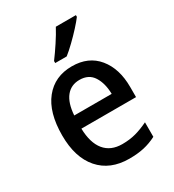

<svg xmlns="http://www.w3.org/2000/svg" viewBox="-187 -922 892 986"><g transform="rotate(-30 259.5 -429.0)"><path d="M268 -600Q366 -600 420.5 -533.5Q475 -467 475 -358V-298H151Q153 -213 189.5 -168.5Q226 -124 294 -124Q338 -124 374.5 -134Q411 -144 450 -163V-77Q413 -58 375 -49.5Q337 -41 288 -41Q175 -41 111.5 -113.5Q48 -186 48 -317Q48 -453 107 -526.5Q166 -600 268 -600ZM267 -520Q217 -520 187.5 -483.5Q158 -447 153 -375H375Q374 -438 348 -479Q322 -520 267 -520ZM418 -807Q404 -788 378 -759.5Q352 -731 323 -703Q294 -675 271 -657H203V-669Q227 -701 254 -742Q281 -783 299 -817H418Z"/></g></svg>

Font: Noto Sans Tamil UI SemiCondensed Medium
Style: Regular
Weight: 500
Width: 4
Designer: Jelle Bosma - Monotype Design Team
Foundry: Monotype Imaging Inc.
Version: Version 2.004; ttfautohint (v1.8.4.7-5d5b)